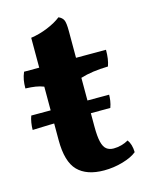

<svg xmlns="http://www.w3.org/2000/svg" viewBox="-103 -683 582 756"><g transform="rotate(-15 187.5 -305.5)"><path d="M227.8 9Q156.8 9 120.8 -27.8Q84.8 -64.6 84.8 -152.4V-370.6Q69.2 -376.8 52 -379.5Q34.8 -382.2 11 -383Q11 -402 13.6 -416.9Q16.2 -431.8 23 -448H84.8V-569.8Q119.8 -574.8 153.7 -588.8Q187.6 -602.8 209.2 -620Q224 -613.6 229.4 -602Q234.8 -590.4 234.8 -557.2V-448H357Q357 -428.4 354.7 -412.4Q352.4 -396.4 347.4 -382.4Q314.4 -381.6 286.5 -377.7Q258.6 -373.8 234.8 -366.4V-168Q234.8 -127.2 240.3 -104.8Q245.8 -82.4 257.3 -73.6Q268.8 -64.8 286.2 -64.8Q301.8 -64.8 317.6 -69Q333.4 -73.2 346.8 -81Q361 -61.8 361.8 -29.4Q341.8 -12.8 304.4 -1.9Q267 9 227.8 9ZM-3.6 -217.8Q-3.6 -232 -1.2 -247Q1.2 -262 5.8 -274H323.2Q323.2 -263.4 321.2 -249.6Q319.2 -235.8 314.2 -222.4Q263.2 -222.4 219.7 -222.1Q176.2 -221.8 138.2 -221.5Q100.2 -221.2 65.4 -220.1Q30.6 -219 -3.6 -217.8Z"/></g></svg>

Font: Vollkorn
Style: Regular
Weight: 400
Designer: Friedrich Althausen
Foundry: Friedrich Althausen
Version: Version 4.104